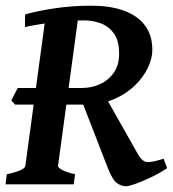

<svg xmlns="http://www.w3.org/2000/svg" viewBox="-23 -650 610 677"><path d="M30.3 -281.2 17.1 -295.4Q20 -302.7 27.8 -317.4Q35.6 -332 39.6 -339.8H266.1Q300.3 -339.8 330.1 -353.5Q359.9 -367.2 378.4 -394Q397 -420.9 397 -460Q397 -508.3 377.4 -533.7Q357.9 -559.1 329.8 -568.6Q301.8 -578.1 274.4 -578.1Q225.1 -578.1 167.2 -571.3Q109.4 -564.5 64.9 -554.7L65.4 -599.1Q109.4 -611.8 170.7 -620.8Q231.9 -629.9 298.8 -629.9Q401.4 -629.9 457.8 -589.8Q514.2 -549.8 514.2 -474.1Q514.2 -444.8 498.5 -411.4Q482.9 -377.9 452.4 -348.4Q421.9 -318.8 378.2 -300Q334.5 -281.2 278.3 -281.2ZM-3.4 0 1 -35.6Q64.5 -49.3 66.4 -65.4L139.6 -604.5H254.9L181.6 -65.4Q180.7 -59.6 195.8 -51Q210.9 -42.5 241.7 -35.6L236.8 0ZM421.9 6.8Q405.3 6.8 389.4 -4.4Q373.5 -15.6 357.4 -57.1L263.7 -298.8L343.3 -318.8L464.4 -104.5Q478.5 -79.6 496.3 -78.6Q514.2 -77.6 553.7 -90.3L566.4 -57.1Q541 -40 510.5 -25.4Q480 -10.7 455.3 -2Q430.7 6.8 421.9 6.8Z"/></svg>

Font: Gentium Plus
Style: Bold Italic
Weight: 700
Italic angle: -8°
Designer: Victor Gaultney, Annie Olsen, Iska Routamaa, Becca Hirsbrunner
Foundry: SIL International
Version: Version 6.101